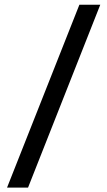

<svg xmlns="http://www.w3.org/2000/svg" viewBox="-20 -692 465 832"><path d="M10.5 121 324 -671.5H414.5L101.5 121Z"/></svg>

Font: Anek Latin Medium
Style: Regular
Weight: 500
Designer: Yesha Goshar
Foundry: Ek Type
Version: Version 1.003